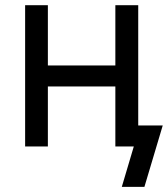

<svg xmlns="http://www.w3.org/2000/svg" viewBox="-20 -566 649 742"><path d="M446.3 -313V-231.9H144V-313ZM165 -545.9V0H77.1V-545.9ZM514.2 -545.9V0H425.8V-545.9ZM450.7 156.2 497.1 0H465.3V-81.1H608.9L538.1 156.2Z"/></svg>

Font: Inter Variable LoSnoCo
Style: Regular
Weight: 400
Designer: Rasmus Andersson
Foundry: rsms
Version: Version 4.000;git-a52131595; featfreeze: case,dlig,ss01,ss02